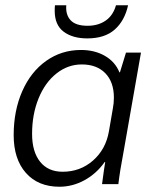

<svg xmlns="http://www.w3.org/2000/svg" viewBox="-20 -700 578 730"><path d="M32 -186Q32 -279 64.5 -353Q97 -427 155.5 -468.5Q214 -510 288 -510Q340 -510 379 -487.5Q418 -465 434 -425H436L459 -500H516L450 -124Q436 -51 430 0H368Q376 -61 380 -84H378Q347 -40 301.5 -15Q256 10 206 10Q125 10 78.5 -42.5Q32 -95 32 -186ZM394 -200 409 -287Q413 -307 413 -329Q413 -388 380.5 -421.5Q348 -455 291 -455Q238 -455 194.5 -420.5Q151 -386 126.5 -325.5Q102 -265 102 -191Q102 -123 132.5 -85Q163 -47 218 -47Q285 -47 333.5 -89.5Q382 -132 394 -200ZM188 -659Q188 -673 189 -680H232Q229 -644 248.5 -623Q268 -602 313 -602Q353 -602 381.5 -621.5Q410 -641 421 -680H467Q454 -621 416 -587.5Q378 -554 312 -554Q256 -554 222 -579.5Q188 -605 188 -659Z"/></svg>

Font: Sarabun Light
Style: Italic
Weight: 300
Italic angle: -10°
Designer: Suppakit Chalermlarp | Katatrad Co.,Ltd.
Foundry: Cadson Demak Co.,Ltd.
Version: Version 1.000; ttfautohint (v1.6)